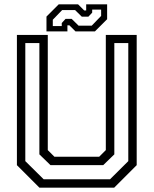

<svg xmlns="http://www.w3.org/2000/svg" viewBox="-20 -860 704 880"><path d="M160.5 0 57.5 -103V-700H199V-172L229.5 -141.5H434.5L465 -172V-700H606.5V-103L503.5 0ZM180 -38.5H484.5L568 -121.5V-662.5H504V-152.5L453 -103H211.5L160.5 -152.5V-662.5H96V-121.5ZM193 -716V-784L249 -840H338L366 -812H375V-840H471V-772L415 -716H326L298 -744H289V-716ZM222 -740.5H263V-754.5L280.5 -773.5H308.5L340 -742.5H400.5L443.5 -787V-816H402.5V-802L385 -783.5H355L324 -814H265L222 -769.5Z"/></svg>

Font: Tourney Thin
Style: Regular
Weight: 400
Version: Version 1.015